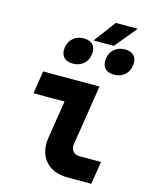

<svg xmlns="http://www.w3.org/2000/svg" viewBox="-134 -1012 868 1099"><g transform="rotate(15 300.0 -463.0)"><path d="M375 0Q287 0 242 -53.5Q197 -107 211 -195L246 -415H62L83 -550H417L361 -195Q357 -168 370.5 -151.5Q384 -135 411 -135H537L516 0ZM316 -796 413 -926H543L436 -796ZM479 -637Q442 -637 424 -658Q406 -679 411 -715Q417 -751 442 -772Q467 -793 504 -793Q541 -793 559 -772Q577 -751 571 -715Q566 -679 541 -658Q516 -637 479 -637ZM235 -637Q198 -637 180 -658Q162 -679 167 -715Q173 -751 198 -772Q223 -793 260 -793Q297 -793 315 -772Q333 -751 327 -715Q322 -679 297 -658Q272 -637 235 -637Z"/></g></svg>

Font: JetBrains Mono ExtraBold
Style: Italic
Weight: 800
Italic angle: -9°
Monospace: yes
Designer: Philipp Nurullin, Konstantin Bulenkov
Foundry: JetBrains
Version: Version 2.305; ttfautohint (v1.8.4.7-5d5b)